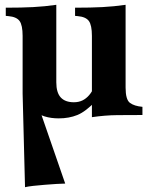

<svg xmlns="http://www.w3.org/2000/svg" viewBox="-20 -478 618 798"><path d="M84 300 74 -89V-329Q74 -373 61.5 -390.5Q49 -408 15 -411L4 -412V-446Q69 -446 117.5 -448.5Q166 -451 214 -458V-136Q214 -93 232.5 -73Q251 -53 287 -53Q307 -53 322.5 -60.5Q338 -68 350.5 -82.5Q363 -97 371 -117L378 -58Q336 -14 301.5 0Q267 14 224 14Q192 14 166 6Q140 -2 123 -20L132 -59L251 285Q238 285 215 286.5Q192 288 166.5 290Q141 292 118.5 294.5Q96 297 84 300ZM362 9V-329Q362 -373 349.5 -390.5Q337 -408 303 -411L292 -412V-446Q357 -446 405.5 -448.5Q454 -451 502 -458V-114Q502 -64 520 -50.5Q538 -37 572 -34V0Q517 0 467 0.5Q417 1 362 9Z"/></svg>

Font: Baskervville
Style: Bold
Weight: 700
Version: Version 1.100